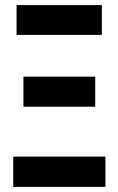

<svg xmlns="http://www.w3.org/2000/svg" viewBox="-20 -734 465 754"><path d="M32 0V-119H394V0ZM72 -315V-433H354V-315ZM45 -597V-714H380V-597Z"/></svg>

Font: Noto Sans Display ExtraCondensed
Style: Bold
Weight: 700
Width: 2
Designer: Monotype Design Team
Foundry: Monotype Imaging Inc.
Version: Version 2.003